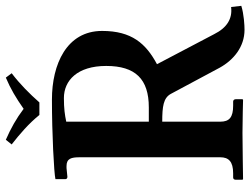

<svg xmlns="http://www.w3.org/2000/svg" viewBox="-120 -732 858 658"><g transform="rotate(-90 309.0 -403.0)"><path d="M532 -482C532 -604 417 -654 297 -654C180 -654 45 -647 24 -642V-608C24 -604 27 -601 32 -601L62 -604H69C95 -604 99 -587 99 -559V-77C99 -49 85 -33 44 -33H30C25 -33 22 -30 22 -24V-1L24 1C24 1 147 -1 183 -1C222 -1 296 1 296 1L298 -1V-24C298 -30 294 -33 290 -33H276C236 -33 221 -46 221 -77V-276C273 -276 302 -272 316 -247L406 -79C432 -32 477 6 536 6C551 6 589 4 618 -5L614 -40C574 -35 543 -54 521 -98L418 -294C489 -332 532 -381 532 -482ZM412 -468C412 -368 367 -322 270 -322H221V-605C245 -610 266 -613 302 -613C362 -613 412 -567 412 -468ZM244 -697H287C317 -731 349 -763 387 -792L372 -812C334 -796 302 -777 265 -751C232 -776 198 -795 159 -812L143 -792C179 -764 214 -734 244 -697Z"/></g></svg>

Font: Libertinus Serif Semibold
Style: Regular
Weight: 600
Designer: Philipp H. Poll, Khaled Hosny
Foundry: Caleb Maclennan
Version: Version 7.050;RELEASE